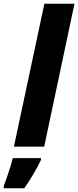

<svg xmlns="http://www.w3.org/2000/svg" viewBox="-87 -780 416 1021"><path d="M-13 0H148L309 -760H149ZM-67 209V221H42C72 179 108 119 131 70V61H-19C-30 106 -52 169 -67 209Z"/></svg>

Font: Noto Sans ExtraCondensed Black
Style: Italic
Weight: 900
Width: 2
Italic angle: -12°
Designer: Monotype Design Team
Foundry: Monotype Imaging Inc.
Version: Version 2.013